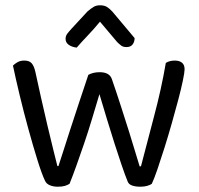

<svg xmlns="http://www.w3.org/2000/svg" viewBox="-20 -700 752 726"><path d="M356 -344Q342 -297 327.5 -249Q313 -201 298 -157Q283 -113 269 -74Q255 -35 243 -5Q235 0 225 3Q215 6 198 6Q182 6 168.5 0.5Q155 -5 150 -17Q138 -42 121.5 -95Q105 -148 87.5 -211.5Q70 -275 54.5 -339.5Q39 -404 29 -452Q36 -459 46.5 -465Q57 -471 72 -471Q91 -471 100 -460.5Q109 -450 114 -427Q123 -385 135 -331.5Q147 -278 159 -227Q171 -176 181.5 -134Q192 -92 197 -72H201Q207 -90 218.5 -126Q230 -162 245 -208.5Q260 -255 278 -309Q296 -363 314 -417Q332 -427 357 -427Q394 -427 403 -401Q421 -349 437.5 -297.5Q454 -246 468 -202Q482 -158 492 -123.5Q502 -89 508 -71H513Q536 -161 563 -262Q590 -363 607 -462Q621 -471 641 -471Q658 -471 668 -463Q678 -455 678 -438Q678 -427 671.5 -395.5Q665 -364 654 -322.5Q643 -281 629.5 -233.5Q616 -186 602 -141.5Q588 -97 575.5 -60.5Q563 -24 554 -5Q549 -1 537.5 2.5Q526 6 511 6Q492 6 479.5 1.5Q467 -3 463 -13Q452 -40 439.5 -77Q427 -114 413 -157.5Q399 -201 384.5 -249Q370 -297 356 -344ZM358 -618Q335 -590 312.5 -566.5Q290 -543 270 -520Q252 -522 240 -530.5Q228 -539 228 -553Q228 -564 234 -572Q240 -580 250 -591L311 -657Q324 -668 334 -674Q344 -680 358 -680Q374 -680 384 -674Q394 -668 405 -656L489 -556Q489 -542 481.5 -532Q474 -522 458 -522Q446 -522 438.5 -527.5Q431 -533 423 -541Z"/></svg>

Font: Baloo Thambi 2
Style: Regular
Weight: 400
Designer: Aadarsh Rajan and Ek Type
Foundry: Ek Type
Version: Version 1.640;hotconv 1.0.111;makeotfexe 2.5.65597; ttfautoh